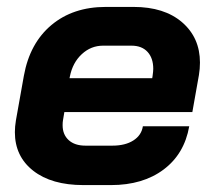

<svg xmlns="http://www.w3.org/2000/svg" viewBox="-20 -527 618 555"><path d="M23 -145Q23 -161 26 -179L49 -308Q66 -402 128.5 -454.5Q191 -507 286 -507H366Q455 -507 506.5 -462.5Q558 -418 558 -346Q558 -328 555 -310L536 -203H166L162 -179Q161 -174 161 -165Q161 -138 178.5 -122Q196 -106 227 -106H305Q342 -106 365.5 -121Q389 -136 393 -162H527Q513 -82 453 -37Q393 8 301 8H221Q129 8 76 -33.5Q23 -75 23 -145ZM420 -301 421 -307Q423 -321 423 -328Q423 -359 406.5 -377Q390 -395 360 -395H278Q243 -395 216.5 -370.5Q190 -346 182 -306L181 -301Z"/></svg>

Font: Bai Jamjuree
Style: Bold Italic
Weight: 700
Italic angle: -10°
Designer: Katatrad Aksorn Co.,Ltd.
Foundry: Cadson Demak Co.,Ltd.
Version: Version 1.000; ttfautohint (v1.6)